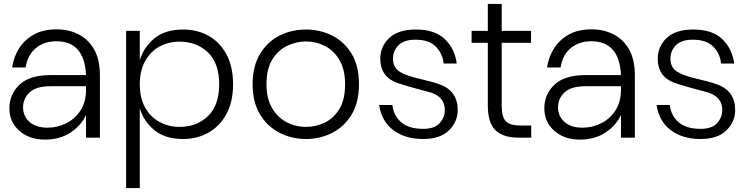

<svg xmlns="http://www.w3.org/2000/svg" viewBox="-20 -704 3832 982"><path d="M210 10Q130 10 79 -35Q28 -80 28 -150Q28 -222 80 -271Q132 -320 239 -320H420Q412 -493 268 -493Q207 -493 164.5 -459Q122 -425 111 -359H42Q50 -414 78.5 -458Q107 -502 154.5 -528Q202 -554 270 -554Q331 -554 381.5 -528.5Q432 -503 461.5 -451Q491 -399 491 -319V0H420V-116Q395 -62 340.5 -26Q286 10 210 10ZM223 -51Q274 -51 319 -73.5Q364 -96 392 -139.5Q420 -183 420 -245V-263H239Q165 -263 131.5 -231.5Q98 -200 98 -155Q98 -110 131 -80.5Q164 -51 223 -51Z M695 258H625V-546H695V-396Q715 -463 770 -508Q825 -553 917 -553Q989 -553 1046.5 -521Q1104 -489 1138 -426.5Q1172 -364 1172 -273Q1172 -183 1138 -120.5Q1104 -58 1046 -25.5Q988 7 917 7Q825 7 770 -38Q715 -83 695 -150ZM898 -55Q986 -55 1043.5 -110Q1101 -165 1101 -273Q1101 -381 1043.5 -436Q986 -491 898 -491Q842 -491 796 -466Q750 -441 722.5 -392Q695 -343 695 -273Q695 -201 723 -152.5Q751 -104 797.5 -79.5Q844 -55 898 -55Z M1545 7Q1472 7 1409.5 -25Q1347 -57 1309.5 -119.5Q1272 -182 1272 -273Q1272 -364 1309 -426.5Q1346 -489 1408 -521Q1470 -553 1545 -553Q1617 -553 1679 -522Q1741 -491 1778.5 -429Q1816 -367 1816 -273Q1816 -180 1778.5 -118Q1741 -56 1679 -24.5Q1617 7 1545 7ZM1545 -55Q1595 -55 1641 -77Q1687 -99 1716 -147Q1745 -195 1745 -273Q1745 -348 1716.5 -396.5Q1688 -445 1642.5 -468.5Q1597 -492 1545 -492Q1497 -492 1450.5 -470.5Q1404 -449 1373.5 -401Q1343 -353 1343 -273Q1343 -200 1371.5 -151.5Q1400 -103 1446 -79Q1492 -55 1545 -55Z M2144 7Q2052 7 1992 -38Q1932 -83 1919 -167H1987Q1992 -115 2030.5 -80Q2069 -45 2145 -45Q2202 -45 2228.5 -74Q2255 -103 2255 -142Q2255 -206 2186 -230L2127 -246Q2065 -262 2011 -280Q1925 -312 1925 -404Q1925 -466 1970.5 -509.5Q2016 -553 2107 -553Q2204 -553 2255 -504Q2306 -455 2316 -379H2249Q2244 -430 2209 -465.5Q2174 -501 2105 -501Q2046 -501 2018 -472.5Q1990 -444 1990 -404Q1990 -358 2025.5 -336.5Q2061 -315 2134 -299Q2191 -286 2233 -271Q2321 -237 2321 -141Q2321 -81 2276 -37Q2231 7 2144 7Z M2697 0H2632Q2552 0 2513.5 -38.5Q2475 -77 2475 -164V-485H2392V-546H2475V-684H2546V-546H2696V-485H2546V-163Q2546 -105 2567.5 -83.5Q2589 -62 2641 -62H2697Z M2946 10Q2866 10 2815 -35Q2764 -80 2764 -150Q2764 -222 2816 -271Q2868 -320 2975 -320H3156Q3148 -493 3004 -493Q2943 -493 2900.5 -459Q2858 -425 2847 -359H2778Q2786 -414 2814.5 -458Q2843 -502 2890.5 -528Q2938 -554 3006 -554Q3067 -554 3117.5 -528.5Q3168 -503 3197.5 -451Q3227 -399 3227 -319V0H3156V-116Q3131 -62 3076.5 -26Q3022 10 2946 10ZM2959 -51Q3010 -51 3055 -73.5Q3100 -96 3128 -139.5Q3156 -183 3156 -245V-263H2975Q2901 -263 2867.5 -231.5Q2834 -200 2834 -155Q2834 -110 2867 -80.5Q2900 -51 2959 -51Z M3563 7Q3471 7 3411 -38Q3351 -83 3338 -167H3406Q3411 -115 3449.5 -80Q3488 -45 3564 -45Q3621 -45 3647.5 -74Q3674 -103 3674 -142Q3674 -206 3605 -230L3546 -246Q3484 -262 3430 -280Q3344 -312 3344 -404Q3344 -466 3389.5 -509.5Q3435 -553 3526 -553Q3623 -553 3674 -504Q3725 -455 3735 -379H3668Q3663 -430 3628 -465.5Q3593 -501 3524 -501Q3465 -501 3437 -472.5Q3409 -444 3409 -404Q3409 -358 3444.5 -336.5Q3480 -315 3553 -299Q3610 -286 3652 -271Q3740 -237 3740 -141Q3740 -81 3695 -37Q3650 7 3563 7Z"/></svg>

Font: Ulagadi Sans Light
Style: Regular
Weight: 300
Designer: Ninad Kale (Devanagari), Jonny Pinhorn (Latin)
Foundry: Indian Type Foundry
Version: Version 3.01;March 29, 2020;FontCreator 12.0.0.2522 64-bit; 